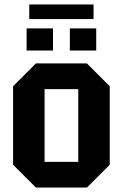

<svg xmlns="http://www.w3.org/2000/svg" viewBox="-20 -846 554 866"><path d="M39 -103V-457L142 -560H372L475 -457V-103L372 0H142ZM181 -116H333V-444H181ZM100 -618V-718H219V-618ZM295 -618V-718H414V-618ZM112 -760V-826H402V-760Z"/></svg>

Font: Tektur SemiCondensed SemiBold
Style: Regular
Weight: 600
Width: 4
Designer: Adam Jagosz
Foundry: Adam Jagosz
Version: Version 1.005;gftools[0.9.30]